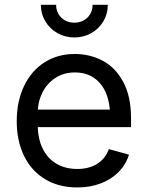

<svg xmlns="http://www.w3.org/2000/svg" viewBox="-20 -781 623 812"><path d="M50.8 -268.6Q50.8 -351.6 81.3 -416.3Q111.8 -481 167.5 -516.8Q223.1 -552.7 296.4 -552.7Q358.9 -552.7 412.6 -525.1Q466.3 -497.6 500.2 -436.3Q534.2 -375 534.2 -279.8V-243.2H110.4V-317.4H486.8L445.8 -290Q445.8 -344.7 428.7 -386.2Q411.6 -427.7 378.2 -451.2Q344.7 -474.6 296.4 -474.6Q249 -474.6 213.4 -450.9Q177.7 -427.2 158.7 -388.2Q139.6 -349.1 139.6 -304.2V-254.9Q139.6 -195.3 160.4 -152.8Q181.2 -110.4 219 -88.4Q256.8 -66.4 307.1 -66.4Q356 -66.4 390.6 -87.9Q425.3 -109.4 440.4 -150.4L525.4 -127Q512.7 -85.4 482.2 -54.2Q451.7 -22.9 406.7 -5.6Q361.8 11.7 306.6 11.7Q228.5 11.7 170.7 -23.2Q112.8 -58.1 81.8 -121.6Q50.8 -185.1 50.8 -268.6ZM152.8 -760.7H217.3Q217.3 -738.8 227.3 -721.7Q237.3 -704.6 254.9 -694.8Q272.5 -685.1 294.4 -685.1Q316.4 -685.1 334 -694.8Q351.6 -704.6 361.6 -721.7Q371.6 -738.8 371.6 -760.7H436Q436 -722.7 417.2 -690.9Q398.4 -659.2 366 -640.9Q333.5 -622.6 294.4 -622.6Q255.4 -622.6 222.9 -640.9Q190.4 -659.2 171.6 -690.9Q152.8 -722.7 152.8 -760.7Z"/></svg>

Font: Inter RS Variable
Style: Regular
Weight: 400
Designer: Rasmus Andersson (customised by Maria Ramos and Noel Pretorius)
Foundry: rsms
Version: Version 3.001;Glyphs 3.2.3 (3260)